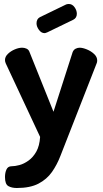

<svg xmlns="http://www.w3.org/2000/svg" viewBox="-20 -721 514 962"><path d="M64 221Q39 221 22 211.5Q5 202 5 166Q5 144 12.5 128Q20 112 38 112Q55 112 77.5 106Q100 100 123 83.5Q146 67 162 38.5Q178 10 181 -35L9 -403Q5 -412 5 -420Q5 -437 19.5 -451Q34 -465 54 -473.5Q74 -482 91 -482Q103 -482 113.5 -477Q124 -472 128 -460L248 -161L344 -460Q349 -472 359 -477Q369 -482 379 -482Q394 -482 415 -473.5Q436 -465 451.5 -450.5Q467 -436 467 -418Q467 -409 464 -403L318 -30Q300 15 283 59.5Q266 104 240.5 140.5Q215 177 173 199Q131 221 64 221ZM203 -555Q187 -555 175 -571.5Q163 -588 163 -604Q163 -626 180 -635L312 -699Q319 -701 325 -701Q342 -701 353.5 -685Q365 -669 365 -652Q365 -631 347 -622L217 -559Q213 -558 210 -556.5Q207 -555 203 -555Z"/></svg>

Font: Dosis
Style: Bold
Weight: 700
Designer: EdgarTolentino, PabloImpallari, IginoMarini
Foundry: EdgarTolentino, PabloImpallari, IginoMarini
Version: Version 3.001; ttfautohint (v1.8.2)